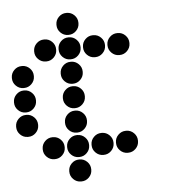

<svg xmlns="http://www.w3.org/2000/svg" viewBox="-51 -642 701 783"><g transform="rotate(-5 300.0 -250.0)"><path d="M249 -595Q231 -595 218 -582Q205 -569 205 -551V-549Q205 -531 218 -518Q231 -505 249 -505H251Q269 -505 282 -518Q295 -531 295 -549V-551Q295 -569 282 -582Q269 -595 251 -595ZM149 -495Q131 -495 118 -482Q105 -469 105 -451V-449Q105 -431 118 -418Q131 -405 149 -405H151Q169 -405 182 -418Q195 -431 195 -449V-451Q195 -469 182 -482Q169 -495 151 -495ZM249 -495Q231 -495 218 -482Q205 -469 205 -451V-449Q205 -431 218 -418Q231 -405 249 -405H251Q269 -405 282 -418Q295 -431 295 -449V-451Q295 -469 282 -482Q269 -495 251 -495ZM349 -495Q331 -495 318 -482Q305 -469 305 -451V-449Q305 -431 318 -418Q331 -405 349 -405H351Q369 -405 382 -418Q395 -431 395 -449V-451Q395 -469 382 -482Q369 -495 351 -495ZM449 -495Q431 -495 418 -482Q405 -469 405 -451V-449Q405 -431 418 -418Q431 -405 449 -405H451Q469 -405 482 -418Q495 -431 495 -449V-451Q495 -469 482 -482Q469 -495 451 -495ZM49 -395Q31 -395 18 -382Q5 -369 5 -351V-349Q5 -331 18 -318Q31 -305 49 -305H51Q69 -305 82 -318Q95 -331 95 -349V-351Q95 -369 82 -382Q69 -395 51 -395ZM249 -395Q231 -395 218 -382Q205 -369 205 -351V-349Q205 -331 218 -318Q231 -305 249 -305H251Q269 -305 282 -318Q295 -331 295 -349V-351Q295 -369 282 -382Q269 -395 251 -395ZM49 -295Q31 -295 18 -282Q5 -269 5 -251V-249Q5 -231 18 -218Q31 -205 49 -205H51Q69 -205 82 -218Q95 -231 95 -249V-251Q95 -269 82 -282Q69 -295 51 -295ZM249 -295Q231 -295 218 -282Q205 -269 205 -251V-249Q205 -231 218 -218Q231 -205 249 -205H251Q269 -205 282 -218Q295 -231 295 -249V-251Q295 -269 282 -282Q269 -295 251 -295ZM49 -195Q31 -195 18 -182Q5 -169 5 -151V-149Q5 -131 18 -118Q31 -105 49 -105H51Q69 -105 82 -118Q95 -131 95 -149V-151Q95 -169 82 -182Q69 -195 51 -195ZM249 -195Q231 -195 218 -182Q205 -169 205 -151V-149Q205 -131 218 -118Q231 -105 249 -105H251Q269 -105 282 -118Q295 -131 295 -149V-151Q295 -169 282 -182Q269 -195 251 -195ZM149 -95Q131 -95 118 -82Q105 -69 105 -51V-49Q105 -31 118 -18Q131 -5 149 -5H151Q169 -5 182 -18Q195 -31 195 -49V-51Q195 -69 182 -82Q169 -95 151 -95ZM249 -95Q231 -95 218 -82Q205 -69 205 -51V-49Q205 -31 218 -18Q231 -5 249 -5H251Q269 -5 282 -18Q295 -31 295 -49V-51Q295 -69 282 -82Q269 -95 251 -95ZM349 -95Q331 -95 318 -82Q305 -69 305 -51V-49Q305 -31 318 -18Q331 -5 349 -5H351Q369 -5 382 -18Q395 -31 395 -49V-51Q395 -69 382 -82Q369 -95 351 -95ZM449 -95Q431 -95 418 -82Q405 -69 405 -51V-49Q405 -31 418 -18Q431 -5 449 -5H451Q469 -5 482 -18Q495 -31 495 -49V-51Q495 -69 482 -82Q469 -95 451 -95ZM249 5Q231 5 218 18Q205 31 205 49V51Q205 69 218 82Q231 95 249 95H251Q269 95 282 82Q295 69 295 51V49Q295 31 282 18Q269 5 251 5Z"/></g></svg>

Font: Doto Rounded Black
Style: Regular
Weight: 900
Monospace: yes
Version: Version 1.000